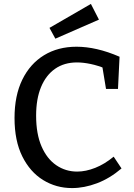

<svg xmlns="http://www.w3.org/2000/svg" viewBox="-20 -948 681 978"><path d="M347 10Q266 10 199.5 -31Q133 -72 93.5 -151.5Q54 -231 54 -347Q54 -461 93.5 -542Q133 -623 204 -666.5Q275 -710 370 -710Q420 -710 474.5 -697.5Q529 -685 589 -659L581 -495H520L500 -616L518 -598Q480 -614 442 -622Q404 -630 372 -630Q307 -630 260.5 -597.5Q214 -565 189 -504.5Q164 -444 164 -359Q164 -266 191.5 -202.5Q219 -139 266.5 -106.5Q314 -74 373 -74Q417 -74 465 -93Q513 -112 559 -150L599 -90Q539 -39 474 -14.5Q409 10 347 10ZM262 -751 232 -806 443 -928 484 -848Z"/></svg>

Font: Bitter Thin Medium
Style: Regular
Weight: 500
Version: Version 3.021